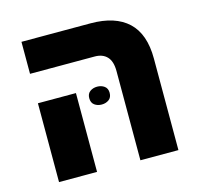

<svg xmlns="http://www.w3.org/2000/svg" viewBox="-92 -703 828 800"><g transform="rotate(-15 322.0 -302.5)"><path d="M418 0V-385Q418 -427 399 -447Q380 -467 346 -467H67V-605H365Q471 -605 526.5 -553Q582 -501 582 -395V0ZM67 0V-340H231V0ZM279 -305Q279 -324 292 -333.5Q305 -343 323 -343Q341 -343 354 -333.5Q367 -324 367 -305Q367 -285 354 -275.5Q341 -266 323 -266Q305 -266 292 -275.5Q279 -285 279 -305Z"/></g></svg>

Font: Noto Sans Hebrew SemiCondensed ExtraBold
Style: Regular
Weight: 800
Width: 4
Designer: Monotype Design Team
Foundry: Monotype Imaging Inc.
Version: Version 2.004; ttfautohint (v1.8.4.7-5d5b)